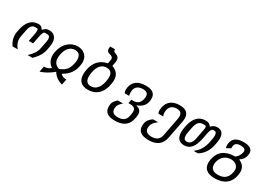

<svg xmlns="http://www.w3.org/2000/svg" viewBox="13 -1777 4188 3000"><g transform="rotate(30 2107.0 -277.0)"><path d="M74.7 0H169.4C127 -49.3 105.5 -101.1 105.5 -155.3C105.5 -169.4 106.9 -183.6 109.9 -198.2L134.8 -325.2C148.9 -397.9 178.7 -436.5 228.5 -436.5H266.1C279.3 -436.5 286.1 -423.3 286.1 -397C286.1 -381.3 283.7 -360.8 278.8 -335.4L252.4 -200.2H330.6L356.9 -335.4C370.1 -402.8 386.7 -436.5 407.7 -436.5H445.3C483.9 -436.5 503.4 -415 503.4 -372.1C503.4 -360.4 502 -347.2 499 -332L472.2 -194.8C459 -127.4 417.5 -62.5 346.7 0H434.1C511.2 -72.3 556.2 -150.4 569.3 -221.7L579.1 -273.9C584.5 -302.2 587.9 -328.1 587.9 -353.5C587.9 -455.1 533.7 -505.4 446.8 -505.4C403.8 -505.4 381.3 -493.2 345.7 -454.6H337.4C315.4 -495.6 292.5 -505.4 252.9 -505.4C138.2 -505.4 60.5 -424.3 31.2 -274.9L21.5 -225.1C18.1 -207.5 16.6 -189.9 16.6 -173.8C16.6 -114.3 36.1 -56.6 74.7 0Z M637.7 131.3C714.4 108.4 790.5 65.9 865.2 2.9C901.9 65.9 960.9 108.9 1042.5 131.3L1062.5 29.3H1055.2C1011.7 29.3 979 14.6 956.1 -14.2C1064.9 -73.7 1118.7 -151.9 1139.6 -253.4C1146 -284.7 1148.9 -314 1148.9 -334.5C1148.9 -445.8 1060.1 -510.3 960.4 -510.3C850.6 -510.3 727.1 -432.6 692.4 -253.4C688 -231.4 686 -210 686 -190.9C686 -116.2 716.8 -58.1 777.8 -14.2C746.1 14.6 706.1 29.3 657.7 29.3ZM877 -57.6C811.5 -78.6 776.9 -127 776.9 -193.8C776.9 -210 778.8 -233.4 782.2 -253.4C801.3 -369.1 862.3 -440.4 952.6 -440.4C1018.6 -440.4 1056.2 -402.3 1056.2 -323.7C1056.2 -303.7 1053.7 -280.3 1048.3 -253.4C1026.4 -145.5 971.7 -86.4 877 -57.6Z M1431.2 0C1577.1 0 1679.2 -91.8 1707.5 -265.6C1711.4 -289.1 1713.9 -315.9 1713.9 -335.9C1713.9 -423.3 1666.5 -485.8 1578.6 -515.6L1592.3 -585.9C1594.7 -597.7 1595.7 -609.4 1595.7 -619.1C1595.7 -663.1 1574.7 -689.5 1536.6 -704.1C1502 -711.9 1484.9 -727.5 1484.9 -750C1484.9 -753.9 1485.4 -757.3 1485.8 -760.7H1397.5C1395 -747.6 1394 -735.8 1394 -726.1C1394 -681.2 1413.6 -662.6 1445.8 -655.3C1470.7 -649.9 1512.7 -640.6 1512.7 -597.7C1512.7 -593.3 1512.2 -588.4 1511.2 -583L1498 -515.6C1366.7 -488.3 1287.1 -405.3 1259.3 -266.1C1252.9 -233.9 1250 -204.6 1250 -178.7C1250 -59.6 1313.5 0 1431.2 0ZM1445.3 -70.8C1378.9 -70.8 1342.3 -111.3 1342.3 -190.4C1342.3 -212.9 1345.2 -240.7 1350.6 -268.6C1373 -384.8 1429.7 -447.3 1518.1 -447.3C1587.9 -447.3 1623 -408.7 1623 -337.9C1623 -319.3 1620.6 -291.5 1616.2 -266.1C1594.7 -140.1 1532.7 -70.8 1445.3 -70.8Z M2038.1 207.5C2185.1 207.5 2273.4 145 2296.9 22L2304.2 -16.6C2307.1 -31.7 2308.6 -45.4 2308.6 -58.6C2308.6 -117.2 2278.3 -152.3 2217.3 -163.6L2219.2 -173.3C2302.7 -204.6 2345.2 -252.4 2359.4 -320.3C2363.3 -338.9 2365.2 -358.9 2365.2 -375.5C2365.2 -466.3 2308.1 -510.3 2189.5 -510.3C2051.3 -510.3 1971.7 -450.7 1950.2 -342.3C1947.3 -327.6 1945.8 -314 1945.8 -301.3C1945.8 -278.3 1950.7 -257.8 1960 -240.7H2038.6C2034.2 -263.2 2032.2 -283.7 2032.2 -303.2C2032.2 -316.9 2033.2 -330.1 2035.6 -342.3C2048.8 -408.2 2100.6 -440.9 2176.3 -440.9C2242.2 -440.9 2272.9 -416 2272.9 -359.9C2272.9 -347.7 2271.5 -335.9 2269 -322.3C2254.9 -246.6 2210.4 -205.6 2136.2 -205.6H2100.1L2086.4 -137.2H2122.1C2186.5 -137.2 2218.8 -109.4 2218.8 -54.7C2218.8 -43 2217.3 -31.7 2214.8 -18.6L2205.6 29.3C2191.9 100.1 2140.1 138.2 2053.2 138.2C1976.1 138.2 1939.5 108.4 1939.5 48.8C1939.5 35.2 1941.4 17.6 1943.4 8.3C1949.2 -19 1972.2 -50.3 2017.6 -90.3H1923.8C1882.8 -54.7 1858.9 -22 1852.1 8.3C1848.6 27.3 1846.7 45.4 1846.7 62.5C1846.7 159.7 1909.7 207.5 2038.1 207.5Z M2645.5 207.5C2790 207.5 2875.5 145.5 2900.9 15.6L2963.9 -309.1C2967.3 -327.1 2969.7 -349.1 2969.7 -368.7C2969.7 -462.4 2913.6 -510.3 2800.8 -510.3H2799.8C2671.9 -510.3 2586.4 -447.3 2566.9 -330.1C2564 -312.5 2562.5 -293.5 2562.5 -282.2C2562.5 -262.7 2566.9 -243.7 2575.2 -228.5L2661.1 -229C2651.9 -251 2647.5 -272.9 2647.5 -296.9C2647.5 -308.1 2648.4 -320.3 2650.9 -332.5C2665 -404.8 2711.4 -440.9 2785.2 -440.9C2850.6 -440.9 2882.3 -412.6 2882.3 -352.5C2882.3 -339.4 2880.9 -325.7 2877.9 -309.6L2814 20.5C2798.8 99.1 2749.5 138.2 2661.1 138.2C2582.5 138.2 2541.5 107.4 2541.5 44.9C2541.5 35.2 2542.5 23.4 2544.9 10.7C2553.2 -30.8 2581.1 -69.8 2639.2 -110.4H2547.4C2491.2 -73.2 2463.9 -33.2 2454.6 11.2C2451.2 27.8 2449.2 48.8 2449.2 64.9C2449.2 159.2 2518.1 207.5 2645.5 207.5Z M3166.5 0C3272 0 3337.4 -75.2 3369.6 -240.2L3390.6 -347.7C3402.3 -407.7 3421.4 -436.5 3448.2 -436.5H3464.4C3495.1 -436.5 3510.3 -414.1 3510.3 -367.7C3510.3 -349.1 3507.8 -326.2 3502.4 -299.3L3491.2 -242.2C3470.2 -135.3 3419.4 -56.2 3340.3 0H3419.4C3507.8 -54.2 3563.5 -138.7 3585.4 -252.4L3591.8 -285.2C3598.1 -316.9 3601.1 -345.7 3601.1 -369.6C3601.1 -460.4 3558.6 -505.4 3482.4 -505.4C3440.4 -505.4 3409.2 -491.7 3375.5 -457H3368.7C3350.6 -491.2 3319.3 -505.4 3268.6 -505.4C3147.9 -505.4 3071.3 -424.8 3040 -268.1L3037.1 -253.4C3030.3 -219.2 3026.9 -183.6 3026.9 -156.7C3026.9 -52.7 3078.1 0 3166.5 0ZM3177.2 -70.8C3134.8 -70.8 3114.7 -95.7 3114.7 -147.5C3114.7 -165.5 3117.2 -188 3121.6 -210.9L3139.6 -303.2C3156.7 -391.6 3194.8 -436 3252.9 -436H3253.4L3295.9 -436.5C3312 -436.5 3319.8 -424.8 3319.8 -401.9C3319.8 -392.1 3318.4 -379.9 3315.4 -365.7L3281.2 -189.5C3265.6 -107.9 3229.5 -70.8 3177.2 -70.8Z M3841.8 207.5C4013.2 207.5 4111.8 119.6 4134.8 -21C4138.2 -41.5 4140.1 -65.4 4140.1 -81.5C4140.1 -149.9 4106 -207 4029.8 -236.3L4031.7 -246.1C4076.7 -273.4 4104.5 -314 4114.7 -367.2C4117.2 -379.4 4118.2 -391.6 4118.2 -401.4C4118.2 -474.1 4061.5 -510.3 3953.6 -510.3C3834 -510.3 3768.6 -465.3 3753.4 -380.9C3751.5 -370.1 3749.5 -353.5 3749.5 -338.9C3749.5 -320.8 3752.4 -304.2 3758.3 -289.6L3833 -329.6C3832 -335.4 3831.5 -341.3 3831.5 -347.2C3831.5 -356 3832.5 -364.7 3834 -373C3842.3 -418.5 3875 -440.9 3939 -440.9C3996.6 -440.9 4028.3 -422.9 4028.3 -386.2C4028.3 -381.8 4027.8 -377 4026.9 -371.6C4018.1 -320.8 3987.8 -272.9 3949.2 -248.5C3774.4 -247.1 3670.4 -171.9 3640.6 -21C3636.2 2 3633.8 22.5 3633.8 42.5C3633.8 151.9 3705.6 207.5 3841.8 207.5ZM3856 134.8C3767.1 134.8 3723.1 98.1 3723.1 24.4C3723.1 10.7 3724.6 -4.4 3728 -21C3750.5 -130.9 3837.9 -179.2 3916 -179.2C3987.8 -179.2 4052.2 -138.2 4052.2 -65.9C4052.2 -55.2 4050.8 -38.1 4047.4 -21C4027.3 83 3963.9 134.8 3857.9 134.8Z"/></g></svg>

Font: Hack
Style: Oblique
Weight: 400
Italic angle: -12°
Monospace: yes
Designer: Christopher Simpkins
Foundry: Christopher Simpkins
Version: Version 2.010